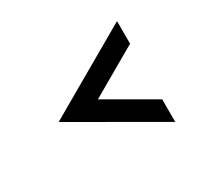

<svg xmlns="http://www.w3.org/2000/svg" viewBox="-108 -654 896 831"><g transform="rotate(-30 340.0 -238.0)"><path d="M553 -99V14Q443 -49 334.5 -112Q226 -175 116 -238Q226 -301 334.5 -364Q443 -427 553 -490V-377Q493 -342 432.5 -307.5Q372 -273 312 -238Q372 -203 432.5 -168.5Q493 -134 553 -99Z"/></g></svg>

Font: Josefin Slab
Style: Bold
Weight: 700
Designer: Santiago Orozco
Foundry: Typemade
Version: Version 2.000